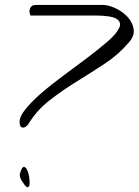

<svg xmlns="http://www.w3.org/2000/svg" viewBox="-20 -783 575 795"><path d="M76.2 -25.4Q68.4 -36.1 64 -46.9Q59.6 -57.6 64.5 -70.3Q71.3 -91.8 78.6 -91.8Q85.9 -91.8 91.8 -80.6Q97.7 -69.3 100.6 -51.8Q103.5 -34.2 102.5 -22Q101.6 -9.8 95.2 -7.8Q88.9 -5.9 76.2 -25.4ZM62.5 -266.6Q55.7 -292 81.1 -325.2Q106.4 -358.4 148.4 -395Q190.4 -431.6 242.2 -469.7Q293.9 -507.8 341.8 -543.9Q389.6 -580.1 426.3 -611.8Q462.9 -643.6 473.6 -667.5Q484.4 -691.4 462.4 -705.1Q440.4 -718.8 371.1 -718.8H106.4Q98.6 -734.4 104.5 -748.5Q110.4 -762.7 128.9 -762.7H404.3Q428.7 -762.7 458 -749Q487.3 -735.4 507.8 -713.4Q528.3 -691.4 533.2 -663.6Q538.1 -635.7 514.6 -608.4Q470.7 -556.6 412.6 -518.6Q354.5 -480.5 295.9 -444.3Q237.3 -408.2 184.1 -366.7Q130.9 -325.2 95.7 -266.6Q92.8 -262.7 87.9 -259.3Q83 -255.9 78.1 -254.9Q73.2 -253.9 68.8 -256.3Q64.5 -258.8 62.5 -266.6Z"/></svg>

Font: Nothing You Could Do
Style: Regular
Weight: 400
Version: Version 1.005